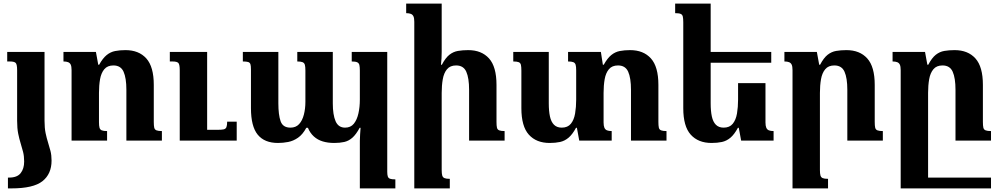

<svg xmlns="http://www.w3.org/2000/svg" viewBox="-20 -780 5541 1065"><path d="M75 -110V-391Q75 -423 67 -431Q59 -439 35 -439H20V-492H227V-110Q227 -70 233 -41.5Q239 -13 246.5 10.5Q254 34 260 57.5Q266 81 266 111Q266 185 215.5 225Q165 265 43 265H24V205H31Q75 205 94.5 180.5Q114 156 114 116Q114 86 108 62.5Q102 39 94.5 15Q87 -9 81 -38.5Q75 -68 75 -110Z M878 -53V0H681V-282Q681 -347 665.5 -382Q650 -417 609 -417Q576 -417 558.5 -396Q541 -375 535 -340.5Q529 -306 529 -265V-102Q529 -82 532 -71.5Q535 -61 544.5 -57Q554 -53 574 -53V0H377V-391Q377 -411 372.5 -421Q368 -431 358 -435Q348 -439 332 -439V-492H512L525 -421H530Q550 -457 571.5 -474.5Q593 -492 619 -497Q645 -502 676 -502Q750 -502 791.5 -456Q833 -410 833 -309V-104Q833 -83 835.5 -72Q838 -61 848 -57Q858 -53 878 -53ZM1293 -105V0H977V-391Q977 -423 969 -431Q961 -439 937 -439H922V-492H1129V-60H1189Q1210 -60 1221 -62.5Q1232 -65 1236 -75Q1240 -85 1240 -105Z M1931 -492H2128V173Q2128 189 2131 198.5Q2134 208 2143.5 211.5Q2153 215 2173 215V265H1976V1Q1976 -17 1977.5 -35Q1979 -53 1980 -71H1975Q1955 -34 1934.5 -16Q1914 2 1889.5 7.5Q1865 13 1834 13Q1799 13 1770.5 4.5Q1742 -4 1721 -23Q1700 -42 1688 -71H1679Q1659 -34 1633 -16Q1607 2 1578.5 7.5Q1550 13 1522 13Q1447 13 1409.5 -33Q1372 -79 1372 -180V-396Q1372 -415 1369 -424Q1366 -433 1356.5 -436Q1347 -439 1327 -439V-492H1524V-207Q1524 -143 1536.5 -107.5Q1549 -72 1591 -72Q1621 -72 1639 -91.5Q1657 -111 1665.5 -144Q1674 -177 1674 -215V-389Q1674 -410 1671 -420.5Q1668 -431 1658.5 -435Q1649 -439 1629 -439V-492H1826V-207Q1826 -143 1841.5 -107.5Q1857 -72 1894 -72Q1925 -72 1942.5 -93.5Q1960 -115 1968 -150.5Q1976 -186 1976 -227V-389Q1976 -408 1973.5 -419Q1971 -430 1961.5 -434.5Q1952 -439 1931 -439Z M2779 -53V0H2582V-282Q2582 -347 2566.5 -382Q2551 -417 2510 -417Q2477 -417 2459.5 -396Q2442 -375 2436 -340.5Q2430 -306 2430 -265V163Q2430 183 2433 193.5Q2436 204 2445.5 208Q2455 212 2475 212V265H2278V-659Q2278 -679 2273.5 -689Q2269 -699 2259 -703Q2249 -707 2233 -707V-760H2430V-492Q2430 -473 2429 -455.5Q2428 -438 2426 -421H2431Q2451 -459 2472.5 -476Q2494 -493 2520 -497.5Q2546 -502 2577 -502Q2651 -502 2692.5 -456Q2734 -410 2734 -309V-104Q2734 -83 2736.5 -72Q2739 -61 2749 -57Q2759 -53 2779 -53Z M3632 -104Q3632 -83 3634.5 -72Q3637 -61 3647 -57Q3657 -53 3677 -53V0H3480V-282Q3480 -347 3464.5 -382Q3449 -417 3408 -417Q3375 -417 3357.5 -396Q3340 -375 3334 -340.5Q3328 -306 3328 -265V-101Q3328 -82 3332.5 -71.5Q3337 -61 3347 -57Q3357 -53 3373 -53V0H3193L3180 -71H3175Q3155 -34 3133.5 -16Q3112 2 3086.5 7.5Q3061 13 3029 13Q2955 13 2913.5 -33Q2872 -79 2872 -180V-388Q2872 -409 2869.5 -420Q2867 -431 2857.5 -435Q2848 -439 2827 -439V-492H3024V-207Q3024 -164 3030.5 -134Q3037 -104 3053 -88Q3069 -72 3096 -72Q3129 -72 3146.5 -93.5Q3164 -115 3170 -150.5Q3176 -186 3176 -227V-390Q3176 -410 3173 -420.5Q3170 -431 3160.5 -435Q3151 -439 3131 -439V-492H3313L3324 -421H3329Q3349 -457 3370.5 -474.5Q3392 -492 3418 -497Q3444 -502 3475 -502Q3549 -502 3590.5 -456Q3632 -410 3632 -309Z M4226 -319V-101Q4226 -82 4230.5 -71.5Q4235 -61 4245 -57Q4255 -53 4271 -53V0H4091L4078 -71H4073Q4053 -34 4031.5 -16Q4010 2 3984.5 7.5Q3959 13 3927 13Q3853 13 3811.5 -33Q3770 -79 3770 -180V-656Q3770 -677 3767.5 -688Q3765 -699 3755.5 -703Q3746 -707 3725 -707V-760H3922V-207Q3922 -164 3928.5 -134Q3935 -104 3951 -88Q3967 -72 3994 -72Q4027 -72 4044.5 -93.5Q4062 -115 4068 -150.5Q4074 -186 4074 -227V-319ZM3898 -432V-492H4258V-432Z M4877 -53V0H4680V-282Q4680 -347 4664.5 -382Q4649 -417 4608 -417Q4575 -417 4557.5 -396Q4540 -375 4534 -340.5Q4528 -306 4528 -265V163Q4528 183 4531 193.5Q4534 204 4543.5 208Q4553 212 4573 212V265H4376V-391Q4376 -411 4371.5 -421Q4367 -431 4357 -435Q4347 -439 4331 -439V-492H4511L4524 -421H4529Q4549 -459 4570.5 -476Q4592 -493 4618 -497.5Q4644 -502 4675 -502Q4749 -502 4790.5 -456Q4832 -410 4832 -309V-104Q4832 -83 4834.5 -72Q4837 -61 4847 -57Q4857 -53 4877 -53Z M5432 -104Q5432 -83 5434.5 -72Q5437 -61 5447 -57Q5457 -53 5477 -53V0H5280V-282Q5280 -347 5264.5 -382Q5249 -417 5208 -417Q5175 -417 5157.5 -396Q5140 -375 5134 -340.5Q5128 -306 5128 -265V265H4976V-391Q4976 -411 4971.5 -421Q4967 -431 4957 -435Q4947 -439 4931 -439V-492H5111L5124 -421H5129Q5149 -459 5170.5 -476Q5192 -493 5218 -497.5Q5244 -502 5275 -502Q5349 -502 5390.5 -456Q5432 -410 5432 -309ZM4986 265V205H5477V265Z"/></svg>

Font: Noto Serif Armenian
Style: Regular
Weight: 400
Designer: Monotype Design Team
Foundry: Monotype Imaging Inc.
Version: Version 2.007